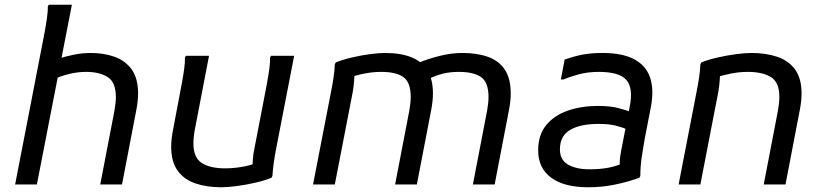

<svg xmlns="http://www.w3.org/2000/svg" viewBox="-20 -780 3486 812"><path d="M136 0H44L158 -588Q162 -608 168 -640Q174 -672 178.5 -703Q183 -734 182 -752L186 -760H284ZM228 -532Q255 -541 291.5 -548.5Q328 -556 364 -556Q420 -556 465.5 -539.5Q511 -523 537.5 -485.5Q564 -448 564 -384Q564 -369 562 -350.5Q560 -332 556 -312L496 0H404L464 -312Q467 -329 468.5 -343.5Q470 -358 470 -370Q470 -432 435.5 -454Q401 -476 344 -476Q308 -476 272 -467Q236 -458 204 -444Z M704 -160Q704 -175 706 -193.5Q708 -212 712 -232L740 -380Q744 -400 749.5 -430Q755 -460 759 -489Q763 -518 762 -536L766 -544H864L804 -232Q801 -216 799.5 -201.5Q798 -187 798 -174Q798 -113 833.5 -90.5Q869 -68 932 -68Q965 -68 1001.5 -74Q1038 -80 1068 -92L1048 -68Q1048 -85 1049.5 -107.5Q1051 -130 1056 -152L1100 -380Q1104 -400 1109.5 -430Q1115 -460 1119 -489Q1123 -518 1122 -536L1126 -544H1224L1148 -152Q1142 -122 1138 -92.5Q1134 -63 1132 -36L1128 -28Q1098 -16 1058.5 -7Q1019 2 980.5 7Q942 12 916 12Q854 12 806 -4.5Q758 -21 731 -58.5Q704 -96 704 -160Z M1304 0 1380 -392Q1386 -422 1390.5 -451.5Q1395 -481 1396 -508L1400 -516Q1430 -528 1468.5 -537Q1507 -546 1544.5 -551Q1582 -556 1608 -556Q1674 -556 1719.5 -538Q1765 -520 1788 -482Q1811 -444 1811 -384Q1811 -369 1809 -350.5Q1807 -332 1803 -312L1743 0H1651L1711 -312Q1714 -329 1715.5 -343Q1717 -357 1717 -370Q1717 -432 1686 -454Q1655 -476 1592 -476Q1559 -476 1524 -469.5Q1489 -463 1460 -452L1480 -476Q1479 -459 1477.5 -437Q1476 -415 1472 -392L1396 0ZM1980 0 2040 -312Q2043 -329 2044.5 -343Q2046 -357 2046 -370Q2046 -432 2014.5 -454Q1983 -476 1920 -476Q1881 -476 1849.5 -467.5Q1818 -459 1788 -444L1744 -512Q1786 -530 1837 -543Q1888 -556 1935 -556Q1998 -556 2044 -539.5Q2090 -523 2115 -485.5Q2140 -448 2140 -384Q2140 -369 2138 -350.5Q2136 -332 2132 -312L2072 0Z M2468 12Q2366 12 2311 -28.5Q2256 -69 2256 -144Q2256 -210 2290.5 -251.5Q2325 -293 2382.5 -312.5Q2440 -332 2508 -332Q2562 -332 2596.5 -322.5Q2631 -313 2644 -308V-228Q2617 -240 2587 -248Q2557 -256 2512 -256Q2434 -256 2391 -230.5Q2348 -205 2348 -148Q2348 -103 2383 -83.5Q2418 -64 2472 -64Q2517 -64 2552 -70.5Q2587 -77 2620 -92L2602 -62Q2601 -77 2601 -91Q2601 -105 2603 -119Q2605 -133 2608 -148L2643 -328Q2659 -408 2629 -442Q2599 -476 2512 -476Q2467 -476 2429 -466Q2391 -456 2364 -444H2352L2368 -528Q2407 -542 2443.5 -549Q2480 -556 2528 -556Q2612 -556 2662 -529.5Q2712 -503 2729.5 -451.5Q2747 -400 2732 -324L2708 -200Q2700 -156 2694 -115.5Q2688 -75 2688 -36L2684 -28Q2633 -10 2579 1Q2525 12 2468 12Z M2850 0 2926 -392Q2932 -422 2936.5 -451.5Q2941 -481 2942 -508L2946 -516Q2976 -528 3015.5 -537Q3055 -546 3093.5 -551Q3132 -556 3158 -556Q3220 -556 3268 -539.5Q3316 -523 3343 -485.5Q3370 -448 3370 -384Q3370 -369 3368 -350.5Q3366 -332 3362 -312L3302 0H3210L3270 -312Q3273 -329 3274.5 -343Q3276 -357 3276 -370Q3276 -432 3240.5 -454Q3205 -476 3142 -476Q3106 -476 3069.5 -468.5Q3033 -461 3006 -452L3026 -476Q3025 -459 3023.5 -437Q3022 -415 3018 -392L2942 0Z"/></svg>

Font: Kufam
Style: Italic
Weight: 400
Italic angle: -11°
Designer: Artur Schmal
Foundry: Original Type
Version: Version 1.301; ttfautohint (v1.8.3)